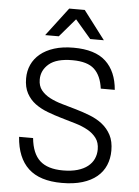

<svg xmlns="http://www.w3.org/2000/svg" viewBox="-60 -957 731 1010"><g transform="rotate(5 305.0 -451.5)"><path d="M305 7Q188 7 128 -49Q68 -105 60 -215H134Q142 -134 183 -96.5Q224 -59 305 -59Q349 -59 381.5 -68.5Q414 -78 435.5 -95Q457 -112 467.5 -135Q478 -158 478 -185Q478 -221 460.5 -244.5Q443 -268 414.5 -284Q386 -300 349 -311Q312 -322 274 -333Q236 -344 199 -358Q162 -372 133.5 -393Q105 -414 87.5 -446Q70 -478 70 -525Q70 -564 85 -597Q100 -630 129.5 -654.5Q159 -679 203 -693Q247 -707 305 -707Q419 -707 475.5 -654.5Q532 -602 540 -505H466Q457 -573 420.5 -607Q384 -641 305 -641Q221 -641 181.5 -607.5Q142 -574 142 -525Q142 -491 159.5 -469Q177 -447 205.5 -432Q234 -417 271 -406.5Q308 -396 346 -385Q384 -374 421 -359.5Q458 -345 486.5 -322.5Q515 -300 532.5 -267Q550 -234 550 -185Q550 -143 535 -107.5Q520 -72 489.5 -46.5Q459 -21 413 -7Q367 7 305 7ZM305 -857 222 -760H150L264 -910H346L460 -760H388Z"/></g></svg>

Font: Retni Sans
Style: Regular
Weight: 400
Designer: Vitaly Kuzmin
Foundry: ParaType Ltd.
Version: Version 1.00;March 2, 2019;FontCreator 11.5.0.2425 64-bit; t